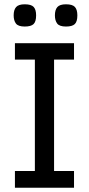

<svg xmlns="http://www.w3.org/2000/svg" viewBox="-20 -878 416 898"><path d="M326.2 0H49.8V-78.1H143.1V-599.1H49.8V-675.8H326.2V-599.1H232.9V-78.1H326.2ZM341.8 -806.2Q341.8 -776.9 329.8 -765.4Q317.9 -753.9 288.6 -753.9Q257.8 -753.9 247.3 -768.1Q236.8 -782.2 236.8 -806.2Q236.8 -832 248.3 -845Q259.8 -857.9 288.6 -857.9Q318.8 -857.9 330.3 -845.5Q341.8 -833 341.8 -806.2ZM148.9 -806.2Q148.9 -776.9 137 -765.4Q125 -753.9 95.7 -753.9Q64.9 -753.9 54.4 -768.1Q43.9 -782.2 43.9 -806.2Q43.9 -832 55.4 -845Q66.9 -857.9 95.7 -857.9Q126 -857.9 137.5 -845.5Q148.9 -833 148.9 -806.2Z"/></svg>

Font: ClearSansRegular
Style: Regular
Weight: 400
Foundry: Intel Corporation
Version: Version 1.00